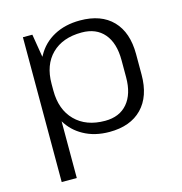

<svg xmlns="http://www.w3.org/2000/svg" viewBox="-107 -644 873 922"><g transform="rotate(-15 329.0 -183.5)"><path d="M372 7Q298 7 243 -24Q192 -52 162 -102V180H87V-540H134L153 -425Q155 -428 157 -432Q187 -487 242.5 -517Q298 -547 372 -547Q477 -547 534 -488Q591 -429 591 -321V-219Q591 -111 533.5 -52Q476 7 372 7ZM365 -50Q437 -50 476.5 -96.5Q516 -143 516 -226V-311Q516 -396 476.5 -442.5Q437 -489 365 -489Q270 -489 216 -435.5Q162 -382 162 -288V-255Q162 -160 216.5 -105Q271 -50 365 -50Z"/></g></svg>

Font: Pathway Extreme 8pt Thin 12pt Light
Style: Regular
Weight: 300
Version: Version 1.001;gftools[0.9.26]